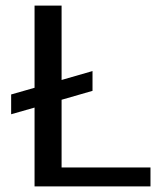

<svg xmlns="http://www.w3.org/2000/svg" viewBox="-20 -669 580 689"><path d="M312 -343V-414L201 -382V-649H104V-354L20 -330V-259L104 -283V0H520V-68H201V-311Z"/></svg>

Font: Gamestation Text
Style: Bold
Weight: 400
Designer: Jonas Hecksher
Foundry: Jonas Hecksher, Playtypeª, e-types AS
Version: Version 1.003